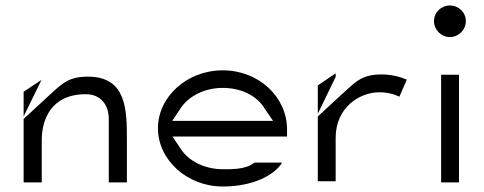

<svg xmlns="http://www.w3.org/2000/svg" viewBox="-20 -693 1763 699"><path d="M66 -29H132V-183C132 -252 162 -350 292 -350C347 -350 376 -311 376 -260V-29H442V-183C442 -293 441 -414 300 -414C231 -414 207 -389 170 -356L66 -260ZM66 -269 131 -402 66 -359Z M555 -226C555 -111 661 -14 791 -14C902 -14 980 -56 1007 -101H906C875 -75 821 -77 791 -77C726 -77 667 -106 638 -151L608 -196H1025V-222C1025 -340 922 -437 791 -437C661 -437 555 -341 555 -226ZM607 -253 637 -298C666 -343 725 -373 791 -373C856 -373 915 -346 944 -297L974 -253Z M1137 -33H1202V-191C1202 -301 1288 -357 1361 -357C1392 -357 1415 -350 1434 -341L1461 -403C1443 -411 1410 -422 1369 -422C1300 -422 1277 -397 1240 -364L1137 -269ZM1137 -279 1202 -413V-426L1137 -382Z M1560 -616C1560 -584 1587 -558 1618 -558C1649 -558 1676 -584 1676 -616C1676 -648 1650 -673 1618 -673C1586 -673 1560 -648 1560 -616ZM1586 -29H1651V-421H1586Z"/></svg>

Font: Charger Static
Style: Regular
Weight: 1000
Designer: Jasper
Foundry: KineticPlasma Fonts/Cannot Into Space Fonts
Version: Version 1.1